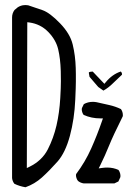

<svg xmlns="http://www.w3.org/2000/svg" viewBox="-20 -770 540 776"><path d="M284.2 -367.2Q286.6 -419.4 286.6 -440.2Q286.6 -460.9 286.6 -470.7Q286.6 -480.5 286.1 -495.6Q284.7 -544.9 273.9 -589.8Q263.7 -633.3 222.7 -675.8Q181.6 -718.3 152.3 -728.8Q123 -739.3 94.2 -748.5Q88.4 -749.5 84.2 -749.5Q80.1 -749.5 75 -749Q69.8 -748.5 63.5 -746.3Q57.1 -744.1 51.3 -740.2L38.6 -729.5Q28.8 -716.3 28.8 -699.2V-693.4V-50.3Q30.3 -37.1 38.1 -27.3Q59.1 -17.1 83 -13.2Q120.1 -26.4 149.4 -52.7Q180.2 -80.6 212.2 -116.7Q244.1 -152.8 262.5 -220.9Q280.8 -289.1 284.2 -367.2ZM465.3 -69.8Q463.4 -76.7 459 -83Q438.5 -92.8 413.1 -92.8Q403.3 -92.8 392.6 -91.3L378.9 -89.4L385.3 -102.1Q404.3 -140.6 420.9 -181.6Q437.5 -222.7 476.1 -299.8Q476.6 -301.8 476.6 -303.7Q476.6 -318.4 468.8 -329.1Q446.8 -339.8 421.4 -345.5Q396 -351.1 370.6 -356.9Q362.3 -358.4 355.5 -358.4Q335 -358.4 318.8 -349.1L311 -333Q310.5 -331.1 310.5 -326.9Q310.5 -322.8 312.3 -316.9Q314 -311 317.9 -305.7Q349.1 -291.5 385.7 -291.5H396L392.6 -281.7Q373 -224.6 348.6 -169.9Q324.2 -115.2 287.6 -66.4Q287.1 -64.9 287.1 -60.8Q287.1 -56.6 289.1 -50.3Q291 -43.9 295.4 -38.6Q305.2 -30.8 317.9 -28.8H442.4L458.5 -36.6L466.3 -53.7Q466.8 -55.7 466.8 -57.9Q466.8 -60.1 466.6 -63Q466.3 -65.9 465.3 -69.8ZM225.6 -482.9Q226.1 -468.3 226.1 -441.9Q226.1 -415.5 223.6 -374Q220.2 -314.5 208.3 -262.9Q196.3 -211.4 173.3 -166.5Q149.9 -120.6 98.6 -95.7L88.4 -90.8L90.3 -680.2L98.6 -679.2Q144 -672.9 175 -640.9Q206.1 -608.9 215.1 -571Q224.1 -533.2 225.6 -482.9ZM472.7 -467.8Q473.1 -469.2 473.1 -470.5Q473.1 -471.7 472.7 -473.1Q472.2 -477.1 468.3 -481Q433.6 -469.7 407.2 -437.5L401.9 -431.2L355 -480.5Q353.5 -480.5 351.6 -480.5Q345.2 -480.5 339.8 -478L338.9 -476.1L341.8 -459.5L377 -418.5L397.9 -403.8Q418 -415 436 -432.9Q454.1 -450.7 472.7 -467.8Z"/></svg>

Font: Bakudai
Style: ExtraLight
Weight: 200
Version: Version 1.48